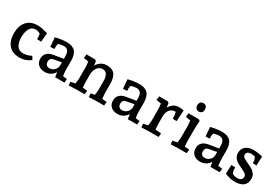

<svg xmlns="http://www.w3.org/2000/svg" viewBox="56 -1692 3861 2675"><g transform="rotate(30 1986.0 -354.5)"><path d="M45 -247Q45 -366 106.5 -435.5Q168 -505 281 -505Q320 -505 352 -498Q384 -491 445 -474L433 -331L366 -334V-376Q364 -395 358 -420Q316 -441 284 -441Q222 -441 192 -387.5Q162 -334 162 -247Q162 -164 194 -114Q226 -64 293 -64Q355 -64 425 -99L455 -48Q374 12 282 12Q166 12 105.5 -56.5Q45 -125 45 -247Z M540 -123Q540 -177 573 -212Q606 -247 673 -258L827 -283V-317Q827 -379 805.5 -408.5Q784 -438 739 -438Q701 -438 650 -421L643 -377L644 -336L579 -333L567 -480Q667 -505 748 -505Q841 -505 884.5 -457Q928 -409 928 -304V-176Q928 -130 937 -67L1004 -60L998 0H849L838 -77Q816 -38 776 -14Q736 10 686 10Q619 10 579.5 -26Q540 -62 540 -123ZM715 -68Q757 -68 788 -95Q819 -122 827 -164V-227L708 -205Q679 -201 664 -184Q649 -167 649 -140Q649 -105 666 -86.5Q683 -68 715 -68Z M1065 -52 1137 -66Q1147 -122 1147 -146V-343Q1147 -364 1139 -420L1062 -433L1068 -494H1209L1229 -476L1237 -411Q1295 -505 1393 -505Q1485 -505 1523 -452Q1561 -399 1561 -296V-176Q1561 -125 1569 -67L1643 -60L1637 0H1502Q1484 0 1394 5L1389 -52L1452 -66Q1460 -120 1460 -146V-290Q1460 -352 1439 -391Q1418 -430 1367 -430Q1316 -430 1283 -386Q1250 -342 1250 -271V-176Q1250 -127 1256 -67L1330 -60L1324 0H1184Q1165 0 1070 5Z M1709 -123Q1709 -177 1742 -212Q1775 -247 1842 -258L1996 -283V-317Q1996 -379 1974.5 -408.5Q1953 -438 1908 -438Q1870 -438 1819 -421L1812 -377L1813 -336L1748 -333L1736 -480Q1836 -505 1917 -505Q2010 -505 2053.5 -457Q2097 -409 2097 -304V-176Q2097 -130 2106 -67L2173 -60L2167 0H2018L2007 -77Q1985 -38 1945 -14Q1905 10 1855 10Q1788 10 1748.5 -26Q1709 -62 1709 -123ZM1884 -68Q1926 -68 1957 -95Q1988 -122 1996 -164V-227L1877 -205Q1848 -201 1833 -184Q1818 -167 1818 -140Q1818 -105 1835 -86.5Q1852 -68 1884 -68Z M2234 -52 2306 -66Q2316 -122 2316 -146V-343Q2316 -364 2308 -420L2231 -433L2237 -494H2378L2398 -476L2406 -409Q2431 -452 2467.5 -477.5Q2504 -503 2559 -503Q2592 -503 2632 -493L2620 -316L2556 -319V-372Q2556 -377 2545 -423H2540Q2483 -423 2451 -383.5Q2419 -344 2419 -274V-176Q2419 -129 2425 -67L2519 -60L2513 0H2353Q2334 0 2239 5Z M2706 -52 2778 -66Q2788 -122 2788 -146V-343Q2788 -362 2780 -420L2703 -433L2709 -494H2878L2898 -476Q2895 -442 2893 -394.5Q2891 -347 2891 -313V-176Q2891 -127 2897 -67L2971 -60L2965 0H2825Q2806 0 2711 5ZM2759 -653Q2759 -684 2775 -702.5Q2791 -721 2820 -721Q2849 -721 2865.5 -703Q2882 -685 2882 -653Q2882 -622 2865.5 -604Q2849 -586 2820 -586Q2791 -586 2775 -604.5Q2759 -623 2759 -653Z M3038 -123Q3038 -177 3071 -212Q3104 -247 3171 -258L3325 -283V-317Q3325 -379 3303.5 -408.5Q3282 -438 3237 -438Q3199 -438 3148 -421L3141 -377L3142 -336L3077 -333L3065 -480Q3165 -505 3246 -505Q3339 -505 3382.5 -457Q3426 -409 3426 -304V-176Q3426 -130 3435 -67L3502 -60L3496 0H3347L3336 -77Q3314 -38 3274 -14Q3234 10 3184 10Q3117 10 3077.5 -26Q3038 -62 3038 -123ZM3213 -68Q3255 -68 3286 -95Q3317 -122 3325 -164V-227L3206 -205Q3177 -201 3162 -184Q3147 -167 3147 -140Q3147 -105 3164 -86.5Q3181 -68 3213 -68Z M3582 -24 3587 -168H3650V-126Q3650 -110 3666 -73Q3702 -51 3748 -51Q3783 -51 3804.5 -67Q3826 -83 3826 -115Q3826 -143 3803 -160.5Q3780 -178 3730 -201Q3682 -223 3653.5 -240.5Q3625 -258 3603.5 -288.5Q3582 -319 3582 -362Q3582 -430 3628 -467.5Q3674 -505 3749 -505Q3817 -505 3899 -485L3893 -337L3832 -341V-379Q3832 -384 3815 -431Q3787 -443 3749 -443Q3714 -443 3694.5 -428Q3675 -413 3675 -387Q3675 -361 3699 -343.5Q3723 -326 3772 -305Q3821 -283 3851 -265Q3881 -247 3903 -216Q3925 -185 3925 -140Q3925 -64 3877.5 -27Q3830 10 3746 10Q3700 10 3663.5 1Q3627 -8 3582 -24Z"/></g></svg>

Font: Andada Pro SemiBold
Style: Regular
Weight: 600
Designer: Carolina Giovagnoli
Foundry: Huerta Tipografica
Version: Version 3.005